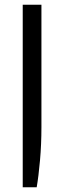

<svg xmlns="http://www.w3.org/2000/svg" viewBox="-20 -554 271 811"><path d="M76 237V-534H155V-17Q155 55 149 123Q143 191 135 237Z"/></svg>

Font: Exo Thin
Style: Regular
Weight: 400
Version: Version 2.000